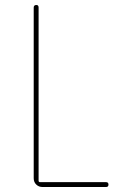

<svg xmlns="http://www.w3.org/2000/svg" viewBox="-20 -750 540 770"><path d="M150.4 0Q135.7 0 125.5 -9.8Q115.2 -19.5 115.2 -35.2V-719.7Q115.2 -729.5 125 -730Q134.8 -730.5 134.8 -719.7V-25.4Q134.8 -20.5 139.6 -19.5H405.3Q415 -19.5 415 -9.8Q415 0 405.3 0Z"/></svg>

Font: Rounded-L Mgen+ 2m thin
Style: Regular
Weight: 100
Designer: [Source Han Sans]
Ryoko NISHIZUKA  (kana & ideographs); Paul D. Hunt (Latin, Greek & Cyrillic); Wenlong ZHANG  (bopomofo
Version: Version 1.059.20150602